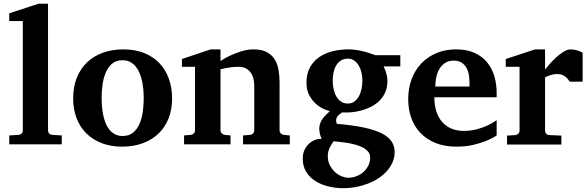

<svg xmlns="http://www.w3.org/2000/svg" viewBox="-20 -760 3098 1011"><path d="M28.8 0V-46.9L78.1 -49.8Q87.9 -50.8 94 -57.1Q100.1 -63.5 100.1 -73.2V-648.9H28.8V-689.9L182.1 -740.2H232.9V-73.2Q232.9 -63.5 239 -57.1Q245.1 -50.8 254.9 -49.8L305.2 -46.9V0Z M736.8 -242.2Q736.8 -263.2 734.9 -286.4Q732.9 -309.6 728.3 -332Q723.6 -354.5 715.3 -374.5Q707 -394.5 694.6 -409.7Q682.1 -424.8 665 -433.8Q647.9 -442.9 625 -442.9Q591.3 -442.9 569.8 -424.3Q548.3 -405.8 536.4 -376.7Q524.4 -347.7 519.8 -313Q515.1 -278.3 515.1 -246.1Q515.1 -224.6 516.8 -201.2Q518.6 -177.7 523.2 -155.3Q527.8 -132.8 535.6 -112.8Q543.5 -92.8 555.9 -77.4Q568.4 -62 585.4 -53Q602.5 -43.9 626 -43.9Q660.2 -43.9 681.6 -62.3Q703.1 -80.6 715.3 -109.4Q727.5 -138.2 732.2 -173.3Q736.8 -208.5 736.8 -242.2ZM886.2 -241.2Q886.2 -185.1 868.4 -138.4Q850.6 -91.8 816.4 -58.3Q782.2 -24.9 733.2 -6.3Q684.1 12.2 622.1 12.2Q564.9 12.2 517.8 -5.4Q470.7 -22.9 436.8 -55.7Q402.8 -88.4 384 -135.5Q365.2 -182.6 365.2 -242.2Q365.2 -303.7 384.8 -351.6Q404.3 -399.4 439.2 -432.4Q474.1 -465.3 522.5 -482.7Q570.8 -500 628.9 -500Q690.9 -500 738.8 -481Q786.6 -461.9 819.3 -427.5Q852.1 -393.1 869.1 -345.7Q886.2 -298.3 886.2 -241.2Z M1259.8 0V-46.9L1296.9 -49.8Q1306.2 -50.8 1312.5 -57.4Q1318.8 -64 1318.8 -73.2V-308.1Q1318.8 -327.1 1314.5 -345.2Q1310.1 -363.3 1300.3 -377.2Q1290.5 -391.1 1274.9 -399.7Q1259.3 -408.2 1236.8 -408.2Q1216.3 -408.2 1198.7 -406Q1181.2 -403.8 1168.5 -401.4Q1153.3 -398.4 1141.1 -395V-73.2Q1141.1 -64 1147.9 -57.4Q1154.8 -50.8 1164.1 -49.8L1193.8 -46.9V0H949.2V-46.9L984.9 -49.8Q994.1 -50.8 1000.5 -57.4Q1006.8 -64 1006.8 -73.2V-408.2H938V-449.2L1088.9 -500H1141.1V-439Q1167 -456.1 1196.3 -469.2Q1221.2 -480.5 1252.4 -490.2Q1283.7 -500 1315.9 -500Q1358.9 -500 1385.7 -485.1Q1412.6 -470.2 1427.2 -445.8Q1441.9 -421.4 1447 -390.1Q1452.1 -358.9 1452.1 -326.2V-73.2Q1452.1 -64 1459 -57.4Q1465.8 -50.8 1475.1 -49.8L1505.9 -46.9V0Z M1929.2 68.8Q1929.2 51.3 1918.5 38.6Q1907.7 25.9 1890.6 16.8Q1873.5 7.8 1852.1 2Q1830.6 -3.9 1809.1 -7.6Q1787.6 -11.2 1768.6 -12.9Q1749.5 -14.6 1736.8 -16.1Q1731.9 -8.8 1726.6 -1Q1721.2 6.8 1716.6 16.1Q1711.9 25.4 1709 36.9Q1706.1 48.3 1706.1 62Q1705.6 85.9 1715.3 106.7Q1725.1 127.4 1740.7 142.8Q1756.3 158.2 1776.1 167Q1795.9 175.8 1815.9 175.8Q1835.9 175.8 1856.2 168.2Q1876.5 160.6 1892.6 146.7Q1908.7 132.8 1918.9 113Q1929.2 93.3 1929.2 68.8ZM1888.2 -335.9Q1888.2 -356.4 1883.5 -377.2Q1878.9 -397.9 1869.4 -414.3Q1859.9 -430.7 1845.7 -440.9Q1831.5 -451.2 1813 -451.2Q1790.5 -451.2 1774.9 -441.2Q1759.3 -431.2 1749.8 -414.6Q1740.2 -397.9 1736.1 -377.2Q1731.9 -356.4 1731.9 -335Q1731.9 -313 1736.6 -291.3Q1741.2 -269.5 1750.7 -252.7Q1760.3 -235.8 1775.4 -225.3Q1790.5 -214.8 1811 -214.8Q1831.5 -214.8 1845.9 -225.3Q1860.4 -235.8 1869.9 -253.2Q1879.4 -270.5 1883.8 -292.2Q1888.2 -314 1888.2 -335.9ZM2000 -410.2Q2005.4 -399.4 2009.8 -387.2Q2013.7 -376.5 2016.8 -363Q2020 -349.6 2020 -334Q2020 -300.3 2008.8 -274.7Q1997.6 -249 1978.8 -230.2Q1960 -211.4 1935.5 -198.7Q1911.1 -186 1884.5 -178.7Q1857.9 -171.4 1831.1 -168.9Q1804.2 -166.5 1780.8 -168Q1772 -162.1 1764.9 -155.8Q1757.8 -149.4 1753.9 -142.3Q1750 -135.3 1749.8 -127Q1749.5 -118.7 1753.9 -107.9Q1835.9 -101.1 1893.8 -88.9Q1951.7 -76.7 1988.3 -58.6Q2024.9 -40.5 2041.5 -15.9Q2058.1 8.8 2058.1 40Q2058.1 68.8 2047.1 94.2Q2036.1 119.6 2017.1 140.9Q1998 162.1 1972.2 179Q1946.3 195.8 1916.3 207.3Q1886.2 218.8 1853.5 224.9Q1820.8 231 1788.1 231Q1748.5 231 1710.2 221.9Q1671.9 212.9 1641.6 193.8Q1611.3 174.8 1592.8 145.5Q1574.2 116.2 1574.2 76.2Q1574.2 44.9 1585.9 24.2Q1597.7 3.4 1613.8 -9Q1629.9 -21.5 1646.7 -25.9Q1663.6 -30.3 1673.8 -28.8Q1667 -42.5 1664.1 -57.4Q1661.1 -72.3 1661.1 -82Q1661.1 -94.7 1664.6 -106.2Q1668 -117.7 1674.8 -128.7Q1681.6 -139.6 1692.1 -150.9Q1702.6 -162.1 1716.8 -174.8Q1703.6 -177.7 1682.9 -187Q1662.1 -196.3 1642.3 -214.1Q1622.6 -231.9 1608.2 -259Q1593.8 -286.1 1593.8 -325.2Q1593.8 -370.1 1611.1 -403.1Q1628.4 -436 1658.4 -457.5Q1688.5 -479 1728.8 -489.5Q1769 -500 1814.9 -500Q1838.4 -500 1859.1 -496.6Q1879.9 -493.2 1897.7 -488.5Q1915.5 -483.9 1930.4 -478.5Q1945.3 -473.1 1958 -469.2H2087.9V-410.2Z M2452.1 -326.2Q2452.1 -350.1 2447.8 -371.1Q2443.4 -392.1 2433.3 -407.5Q2423.3 -422.9 2407.7 -431.9Q2392.1 -440.9 2370.1 -440.9Q2342.3 -440.9 2323.5 -428.5Q2304.7 -416 2293.2 -396.2Q2281.7 -376.5 2276.9 -352.1Q2272 -327.6 2272 -304.2H2452.1ZM2595.2 -46.9Q2569.3 -29.8 2537.1 -17.1Q2509.3 -5.9 2470.7 3.2Q2432.1 12.2 2384.3 12.2Q2320.3 12.2 2272.7 -7.3Q2225.1 -26.9 2193.1 -60.8Q2161.1 -94.7 2145.3 -140.1Q2129.4 -185.5 2129.4 -237.8Q2129.4 -294.4 2147.2 -342.5Q2165 -390.6 2198 -425.5Q2231 -460.4 2277.6 -480.2Q2324.2 -500 2381.3 -500Q2439.9 -500 2480.7 -480.7Q2521.5 -461.4 2546.9 -429.4Q2572.3 -397.5 2583.7 -356.4Q2595.2 -315.4 2595.2 -272V-248H2267.1Q2267.1 -207 2277.3 -174.3Q2287.6 -141.6 2307.4 -118.7Q2327.1 -95.7 2356 -83.3Q2384.8 -70.8 2421.4 -70.8Q2459.5 -70.8 2491 -79.3Q2522.5 -87.9 2545.9 -98.6Q2572.8 -111.3 2595.2 -127Z M2980 -330.1Q2976.6 -335 2971.4 -341.8Q2966.3 -348.6 2958.7 -355Q2951.2 -361.3 2940.4 -365.7Q2929.7 -370.1 2915 -370.1Q2900.9 -370.1 2888.7 -367.2Q2876.5 -364.3 2868.2 -360.8Q2857.9 -356.9 2850.1 -352.1V-71.8Q2850.1 -63 2856.2 -55.9Q2862.3 -48.8 2872.1 -48.8L2936 -45.9V1H2649.9V-45.9L2693.8 -48.8Q2703.1 -49.8 2709.5 -56.4Q2715.8 -63 2715.8 -71.8V-408.2H2643.1V-449.2L2797.9 -500H2850.1V-394Q2859.4 -405.8 2875.2 -423.8Q2891.1 -441.9 2909.7 -458.7Q2928.2 -475.6 2948 -487.8Q2967.8 -500 2984.9 -500Q2993.7 -500 3002.9 -498.5Q3012.2 -497.1 3020.8 -494.4Q3029.3 -491.7 3036.4 -488.5Q3043.5 -485.4 3047.9 -481.9V-330.1Z"/></svg>

Font: Charis SIL Eur
Style: Bold
Weight: 700
Foundry: SIL International
Version: Version 5.000